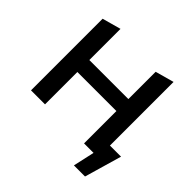

<svg xmlns="http://www.w3.org/2000/svg" viewBox="-204 -905 1259 1259"><g transform="rotate(45 426.0 -275.5)"><path d="M823 -110H720V-700L590 -664V-411H228V-700L98 -664V0H228V-300H590V0H678L645 149H748Z"/></g></svg>

Font: Talent
Style: Bold
Weight: 600
Designer: Mike Powis
Version: Version 1.001;hotconv 1.0.109;makeotfexe 2.5.65596